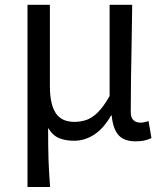

<svg xmlns="http://www.w3.org/2000/svg" viewBox="-20 -563 668 783"><path d="M92.1 199.6V-543.4H183.5V-210.3Q183.5 -138.9 206.9 -102.5Q230.4 -66 283.3 -66Q308.4 -66 331.5 -73.6Q354.6 -81.2 378.2 -104.1Q401.8 -126.9 427 -171.4V-543.4H519.1Q518.3 -469.8 516.9 -393.9Q515.4 -318 514.3 -244.8Q513.2 -171.5 513.2 -105.8Q513.2 -83.3 524 -73.1Q534.7 -62.9 552.4 -62.9Q560.4 -62.9 568.1 -64.4Q575.8 -65.9 585.8 -69.3L597.6 0.1Q585.9 5.7 570.7 9.5Q555.4 13.4 532.6 13.4Q486.3 13.4 463.4 -11.9Q440.6 -37.3 435.4 -92.4H433Q403.6 -40 364.9 -14.5Q326.1 11 282.2 11Q248.6 11 222.1 0.8Q195.7 -9.5 176.2 -41.2Q176.2 -1.5 176.6 29.5Q177 60.5 177.8 87.2Q178.7 113.9 180.3 140.7Q181.9 167.5 184.3 199.6Z"/></svg>

Font: Noto Sans JP
Style: Regular
Weight: 100
Designer: Ryoko NISHIZUKA 西塚涼子 (kana, bopomofo & ideographs); Paul D. Hunt (Latin, Greek & Cyrillic); Sandoll Communications 산돌커뮤니
Foundry: Adobe
Version: Version 2.004;hotconv 1.0.118;makeotfexe 2.5.65603